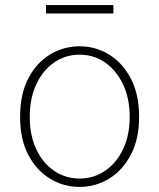

<svg xmlns="http://www.w3.org/2000/svg" viewBox="-20 -722 626 755"><path d="M293 13Q230 13 176.5 -19.5Q123 -52 91 -113.5Q59 -175 59 -262Q59 -351 91 -413Q123 -475 176.5 -507.5Q230 -540 293 -540Q356 -540 409 -507.5Q462 -475 494.5 -413Q527 -351 527 -262Q527 -175 494.5 -113.5Q462 -52 409 -19.5Q356 13 293 13ZM293 -20Q349 -20 393.5 -50.5Q438 -81 464 -135.5Q490 -190 490 -262Q490 -335 464 -390Q438 -445 393.5 -476Q349 -507 293 -507Q237 -507 192.5 -476Q148 -445 122.5 -390Q97 -335 97 -262Q97 -190 122.5 -135.5Q148 -81 192.5 -50.5Q237 -20 293 -20ZM161 -669V-702H426V-669Z"/></svg>

Font: Source Han Sans SC ExtraLight
Style: Regular
Weight: 250
Designer: Ryoko NISHIZUKA 西塚涼子 (kana, bopomofo & ideographs); Paul D. Hunt (Latin, Greek & Cyrillic); Sandoll Communications 산돌커뮤니
Foundry: Adobe
Version: Version 2.004;hotconv 1.0.118;makeotfexe 2.5.65603